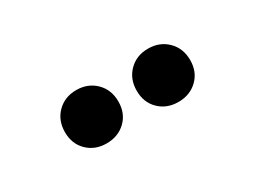

<svg xmlns="http://www.w3.org/2000/svg" viewBox="-26 -930 653 491"><g transform="rotate(-30 300.0 -684.5)"><path d="M250.5 -627.7Q228 -606 193.8 -606Q159.7 -606 137.5 -627.7Q115.2 -649.4 115.2 -684.1Q115.2 -718.8 137.5 -741Q159.7 -763.2 193.8 -763.2Q228 -763.2 250.5 -741Q272.9 -718.8 272.9 -684.1Q272.9 -649.4 250.5 -627.7ZM462.4 -627.7Q439.9 -606 405.8 -606Q371.6 -606 349.4 -627.7Q327.1 -649.4 327.1 -684.1Q327.1 -718.8 349.4 -741Q371.6 -763.2 405.8 -763.2Q439.9 -763.2 462.4 -741Q484.9 -718.8 484.9 -684.1Q484.9 -649.4 462.4 -627.7Z"/></g></svg>

Font: Montserrat ExtraBold
Style: Regular
Weight: 800
Designer: Julieta Ulanovsky
Foundry: Julieta Ulanovsky
Version: Version 9.000